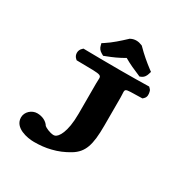

<svg xmlns="http://www.w3.org/2000/svg" viewBox="-183 -970 1107 1137"><g transform="rotate(30 370.0 -401.5)"><path d="M618.8 -534.1 628.7 -534.4 635.7 -540.8C651.9 -555.8 648.5 -574 646.6 -585.4C645.6 -591.4 644.7 -599.3 635.7 -607.7L628.1 -615.2L617.5 -615C568.5 -614 511.7 -613 434.5 -613C339.4 -613 249 -614 190.8 -615L178.9 -615.2L171.3 -607.7C152.7 -590.7 152.7 -558.6 171.3 -541.6L178.4 -535.1L189.6 -534.9C372.9 -532.2 346.8 -538.3 346.8 -474.7V-266.5C346.8 -137.8 310.9 -91.3 290.6 -84.5C287.6 -83.5 284.7 -83 281.3 -83C255.1 -83 221.9 -100 214.7 -106.9C199.4 -132.1 168.6 -147 134 -147C97.1 -147 62 -116 62 -78C62 -6.7 155.6 10 200.7 10C240.5 10 278 6.4 314.8 -3.2C353.2 -12.4 390.1 -27.6 427.7 -50.3C495.1 -91.3 513.9 -149.8 513.9 -281.9V-473.1C513.9 -539.8 492 -530.4 618.8 -534.1ZM469.4 -803 463.9 -805.4C441.2 -815.1 414.7 -817 390.2 -804.4L386.5 -802.6L383.6 -799.8C347.6 -766.1 310.1 -732.2 269.6 -705.9L254.6 -696.2L258.7 -680.6C260.2 -674.5 262.8 -667.3 268.1 -660.3C273.1 -653.8 279.9 -648.4 287.3 -644.2L300.8 -636.5L315.5 -642.2C355.3 -657.4 388.4 -671.9 428.4 -695.3C463.5 -674.5 500.5 -658 538.5 -642.3L548.5 -637.7L558.6 -641.9C578.1 -650.1 585.5 -667.7 588.9 -678.6L594.1 -695.5L580 -706C545.5 -731.9 506.6 -764.8 473.3 -799Z"/></g></svg>

Font: Linux Libertine Mono O 
Style: Mono Bold
Weight: 400
Designer: Philipp H. Poll
Foundry: Philipp H. Poll
Version: Version 5.1.7